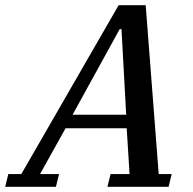

<svg xmlns="http://www.w3.org/2000/svg" viewBox="-74 -718 743 738"><path d="M-42 -49H8L382 -698H486L536 -49H586L574 0H339L351 -49H424L413 -225H178L80 -49H153L141 0H-54ZM205 -277H411L393 -606H386Z"/></svg>

Font: IBM Plex Serif Medium
Style: Italic
Weight: 500
Italic angle: -14°
Designer: Mike Abbink, Paul van der Laan, Pieter van Rosmalen
Foundry: Bold Monday
Version: Version 2.5